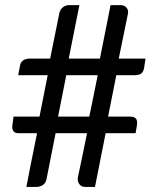

<svg xmlns="http://www.w3.org/2000/svg" viewBox="-20 -737 620 757"><path d="M365.2 -440.4Q334 -440.4 241.2 -440.4Q233.4 -399.4 209 -277.3Q240.2 -277.3 332 -277.3Q340.8 -317.4 365.2 -440.4ZM553.7 -505.9Q552.7 -496.1 547.9 -467.8Q544.9 -453.1 536.1 -446.3Q526.4 -440.4 507.8 -440.4Q484.4 -440.4 438.5 -440.4Q430.7 -399.4 406.2 -277.3Q428.7 -277.3 495.1 -277.3Q509.8 -277.3 516.6 -268.6Q522.5 -260.7 519.5 -240.2Q517.6 -230.5 514.6 -211.9Q485.4 -211.9 396.5 -211.9Q385.7 -158.2 354.5 0Q344.7 0 314.5 0Q307.6 0 301.8 -2.9Q296.9 -5.9 293 -10.7Q289.1 -15.6 287.1 -23.4Q286.1 -30.3 287.1 -38.1Q299.8 -95.7 323.2 -211.9Q292 -211.9 199.2 -211.9Q190.4 -167 164.1 -34.2Q161.1 -15.6 149.4 -7.8Q137.7 0 123 0Q110.4 0 84 0Q93.8 -52.7 126 -211.9Q107.4 -211.9 52.7 -211.9Q39.1 -211.9 33.2 -219.7Q28.3 -225.6 28.3 -236.3Q28.3 -241.2 29.3 -248Q31.2 -257.8 33.2 -277.3Q58.6 -277.3 135.7 -277.3Q143.6 -317.4 168 -440.4Q138.7 -440.4 51.8 -440.4Q53.7 -449.2 58.6 -476.6Q60.5 -491.2 70.3 -498Q79.1 -505.9 98.6 -505.9Q125 -505.9 177.7 -505.9Q186.5 -549.8 213.9 -684.6Q216.8 -699.2 227.5 -708Q238.3 -716.8 252.9 -716.8Q266.6 -716.8 293 -716.8Q282.2 -664.1 251 -505.9Q282.2 -505.9 374 -505.9Q384.8 -558.6 416 -716.8Q426.8 -716.8 456.1 -716.8Q470.7 -716.8 478.5 -707Q487.3 -697.3 484.4 -682.6Q472.7 -624 448.2 -505.9Q474.6 -505.9 553.7 -505.9Z"/></svg>

Font: Lato
Style: Regular
Weight: 400
Designer: Lukasz Dziedzic with Adam Twardoch and Botio Nikoltchev
Version: Version 2.015; 2015-08-06; http://www.latofonts.com/